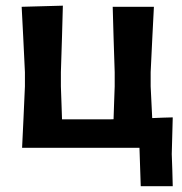

<svg xmlns="http://www.w3.org/2000/svg" viewBox="-20 -522 642 678"><path d="M477 135.5 472.5 0H58Q60.5 -54.5 63 -104.8Q65.5 -155 68 -217V-267Q64.5 -338.5 62 -391.2Q59.5 -444 56.5 -498L202 -502Q200.5 -447.5 199 -393.8Q197.5 -340 195 -267V-217Q196.5 -183 197.2 -154.8Q198 -126.5 199 -100.5H367Q373.5 -101 381 -101Q382 -127 382.8 -155Q383.5 -183 385 -217V-267Q382.5 -338.5 381 -391.2Q379.5 -444 378 -498H523.5Q520.5 -444 518 -391.2Q515.5 -338.5 512 -267V-217Q515 -152.5 517.5 -105Q535.5 -106 553.8 -106.5Q572 -107 590 -107.5Q589 -73 588.2 -40.2Q587.5 -7.5 586.5 22Q587.5 50 588.5 78.5Q589.5 107 590 135.5Z"/></svg>

Font: Commissioner Loud SemiBold
Style: Regular
Weight: 600
Designer: Kostas Bartsokas
Foundry: Kostas Bartsokas
Version: Version 1.000; ttfautohint (v1.8.3)